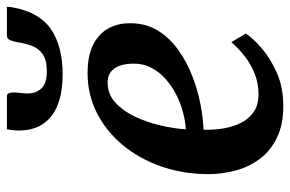

<svg xmlns="http://www.w3.org/2000/svg" viewBox="-165 -685 860 570"><g transform="rotate(-90 265.0 -400.0)"><path d="M450.5 -100Q437 -79.5 407.2 -53.5Q377.5 -27.5 334 -8.2Q290.5 11 235 11Q179.5 11 140.8 -8Q102 -27 78 -59.2Q54 -91.5 43.5 -131.5Q33 -171.5 33 -212.5Q33.5 -287.5 56.2 -352.2Q79 -417 119.5 -465.8Q160 -514.5 214.5 -542.2Q269 -570 333 -570Q384 -570 416.5 -553.8Q449 -537.5 464.8 -509.8Q480.5 -482 481 -447.5Q482 -400 460.5 -363.8Q439 -327.5 403.2 -301.8Q367.5 -276 325 -259.5Q282.5 -243 240.2 -234.8Q198 -226.5 165 -226Q164 -192 169.5 -162.5Q175 -133 187.5 -110.5Q200 -88 220.2 -75.2Q240.5 -62.5 268.5 -62.5Q302 -62.5 330.2 -73.5Q358.5 -84.5 382.2 -103Q406 -121.5 425 -143ZM305 -510.5Q271 -510.5 246.2 -488.2Q221.5 -466 204.5 -430.8Q187.5 -395.5 178 -355.2Q168.5 -315 166 -278.5Q189 -279.5 216 -286.5Q243 -293.5 269 -306.8Q295 -320 316 -338.8Q337 -357.5 349.5 -382.2Q362 -407 361 -437Q360 -473.5 345.5 -492Q331 -510.5 305 -510.5ZM263.5 -809.5Q271 -809.5 273.2 -804Q275.5 -798.5 275.5 -790Q275.5 -780 274 -769Q272.5 -758 272.5 -748.5Q272.5 -722.5 287.8 -706.8Q303 -691 337.5 -691Q372 -691 389.5 -703.5Q407 -716 414.2 -736Q421.5 -756 424.5 -777Q426.5 -789 430.5 -799.2Q434.5 -809.5 444.5 -809.5H529.5Q529.5 -806 529.5 -802.5Q529.5 -799 528.5 -795Q515 -715 464.5 -679.5Q414 -644 328.5 -644Q279 -644 241.8 -657.5Q204.5 -671 183.5 -700.2Q162.5 -729.5 162.5 -775Q162.5 -783.5 163.5 -792.2Q164.5 -801 166.5 -809.5Z"/></g></svg>

Font: Merriweather SemiBold
Style: Italic
Weight: 600
Italic angle: -7.8°
Version: Version 2.101